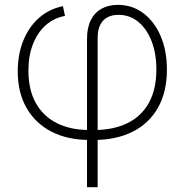

<svg xmlns="http://www.w3.org/2000/svg" viewBox="-20 -568 762 792"><path d="M338.9 204.1V-406.7Q338.9 -453.6 354.5 -484.9Q370.1 -516.1 398.9 -532Q427.7 -547.9 466.3 -547.9Q525.9 -547.9 571.5 -513.4Q617.2 -479 642.8 -418.9Q668.5 -358.9 668.5 -280.8Q668.5 -188.5 631.6 -123.5Q594.7 -58.6 527.1 -24.7Q459.5 9.3 367.7 9.3H349.1Q258.8 9.3 192.4 -24.9Q126 -59.1 89.6 -122.6Q53.2 -186 53.2 -273.9Q53.2 -343.3 75.9 -399.9Q98.6 -456.5 140.6 -493.9Q182.6 -531.2 239.7 -542.5L248 -502.4Q201.7 -493.7 168 -463.4Q134.3 -433.1 115.7 -385.3Q97.2 -337.4 97.2 -276.9Q97.2 -198.2 127.4 -143.6Q157.7 -88.9 214.1 -60.3Q270.5 -31.7 349.1 -31.7H367.7Q448.2 -31.7 505.9 -60.1Q563.5 -88.4 594.2 -144Q625 -199.7 625 -281.7Q625 -347.7 605.2 -398.4Q585.4 -449.2 550.3 -478Q515.1 -506.8 468.3 -506.8Q442.4 -506.8 423.1 -496.6Q403.8 -486.3 393.3 -465.3Q382.8 -444.3 382.8 -411.6V204.1Z"/></svg>

Font: Inter 18pt ExtraLight
Style: Regular
Weight: 250
Designer: Rasmus Andersson
Foundry: rsms
Version: Version 4.001;git-66647c0bb